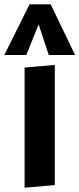

<svg xmlns="http://www.w3.org/2000/svg" viewBox="-53 -864 368 890"><path d="M61 6V-551L201 -563V-6ZM-33 -609 84 -844H182L295 -609H173L126 -751L69 -609Z"/></svg>

Font: Francois One
Style: Regular
Weight: 400
Designer: Vernon Adams
Foundry: Vernon Adams
Version: Version 2.000